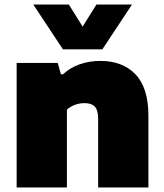

<svg xmlns="http://www.w3.org/2000/svg" viewBox="-20 -828 726 848"><path d="M53.5 -550H235L249 -500H258.5Q288.5 -528.5 331.2 -543.8Q374 -559 423.5 -559Q521 -559 578.2 -499.8Q635.5 -440.5 635.5 -316.5V0H413.5V-303Q413.5 -341.5 398.8 -357Q384 -372.5 353.5 -372.5Q330.5 -372.5 309.8 -364.5Q289 -356.5 275.5 -343.5V0H53.5ZM406 -808H563L432 -610H258L127 -808H284L345 -710.5Z"/></svg>

Font: Encode Sans Semi Expanded Black
Style: Regular
Weight: 900
Width: 6
Designer: Multiple Designers
Foundry: Impallari Type
Version: Version 2.000